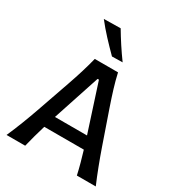

<svg xmlns="http://www.w3.org/2000/svg" viewBox="-223 -1107 1147 1245"><g transform="rotate(30 351.0 -484.5)"><path d="M17 0Q42.5 -57.5 67 -120.8Q91.5 -184 111.5 -241.5L197 -486.5Q220 -552.5 236.2 -605.8Q252.5 -659 266 -713H440Q452.5 -657.5 468.8 -604.5Q485 -551.5 507.5 -486L592.5 -240.5Q613 -181.5 636.8 -119.2Q660.5 -57 685 0H543.5Q534.5 -41 522.8 -83.8Q511 -126.5 498.5 -168H202.5Q189.5 -126 178 -83.2Q166.5 -40.5 156.5 0ZM346.5 -610 230.5 -258H470.5L356.5 -610ZM354.5 -782.5Q309.5 -827.5 267 -873.2Q224.5 -919 187 -967L312 -969Q339.5 -922.5 369.8 -876.2Q400 -830 433.5 -784Z"/></g></svg>

Font: Commissioner Flair Medium
Style: Regular
Weight: 500
Designer: Kostas Bartsokas
Foundry: Kostas Bartsokas
Version: Version 1.000; ttfautohint (v1.8.3)